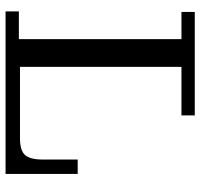

<svg xmlns="http://www.w3.org/2000/svg" viewBox="-35 -687 722 692"><g transform="rotate(90 326.0 -341.0)"><path d="M21 0V-48H121V-634H23V-682H396V-634H221V-52H478Q522 -52 538.5 -70Q555 -88 555 -134V-260H607V0Z"/></g></svg>

Font: Montagu Slab 144pt
Style: Regular
Weight: 400
Designer: Florian Karsten
Foundry: Florian Karsten
Version: Version 1.000; ttfautohint (v1.8.3)